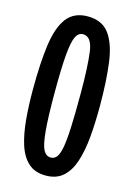

<svg xmlns="http://www.w3.org/2000/svg" viewBox="-108 -730 557 801"><g transform="rotate(15 171.0 -329.5)"><path d="M171 14Q124 14 95.5 -12Q67 -38 52.5 -83.5Q38 -129 32.5 -189Q27 -249 27 -317Q27 -434 38 -513Q49 -592 80 -632.5Q111 -673 170 -673Q232 -673 263 -631Q294 -589 304.5 -510.5Q315 -432 315 -323Q315 -251 309.5 -190Q304 -129 289 -83Q274 -37 245.5 -11.5Q217 14 171 14ZM172 -64Q187 -64 197 -76Q207 -88 213 -119Q219 -150 221.5 -207.5Q224 -265 224 -355Q224 -470 215.5 -533Q207 -596 170 -596Q150 -596 139 -573.5Q128 -551 123 -493.5Q118 -436 118 -332Q118 -222 123.5 -164Q129 -106 140.5 -85Q152 -64 172 -64Z"/></g></svg>

Font: Bricolage Grotesque 96pt Condensed
Style: Regular
Weight: 400
Width: 3
Designer: Mathieu Triay
Foundry: Atelier Triay
Version: Version 1.001; ttfautohint (v1.8.4.7-5d5b);gftools[0.9.33.de